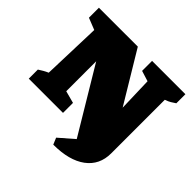

<svg xmlns="http://www.w3.org/2000/svg" viewBox="-175 -716 1047 1047"><g transform="rotate(45 348.5 -192.0)"><path d="M429 -544H686V-474Q671 -464 660.5 -457.5Q650 -451 628 -443V-30Q628 60 560.5 110Q493 160 371 160L355 122L440 48L215 -327V-96L286 -77V0H22V-70Q36 -79 48 -86Q60 -93 76 -100L87 -440L19 -467V-544H319L496 -250L490 -448L429 -467Z"/></g></svg>

Font: Piazzolla SC Black
Style: Regular
Weight: 900
Designer: Juan Pablo del Peral
Foundry: Huerta Tipografica
Version: Version 1.330